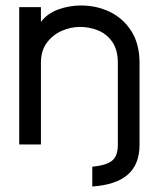

<svg xmlns="http://www.w3.org/2000/svg" viewBox="-20 -526 572 699"><path d="M316 153V81Q367 76 388 59Q409 42 409 2V-297Q409 -345 388.5 -374Q368 -403 336.5 -415.5Q305 -428 271 -428Q238 -428 205.5 -414Q173 -400 151 -371Q129 -342 129 -297V0H50V-500H129V-446Q152 -477 192 -491.5Q232 -506 275 -506Q333 -506 381.5 -482Q430 -458 459 -411.5Q488 -365 488 -297V1Q488 72 445.5 109.5Q403 147 316 153Z"/></svg>

Font: Kulim Park
Style: Regular
Weight: 400
Designer: Noponies / Dale Sattler
Foundry: Noponies
Version: Version 1.000; ttfautohint (v1.8.3)